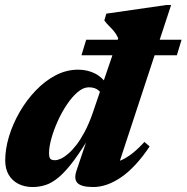

<svg xmlns="http://www.w3.org/2000/svg" viewBox="-20 -738 751 773"><path d="M397 -342.5Q391 -361.5 376.8 -374Q362.5 -386.5 337.5 -386.5Q315.5 -386.5 293 -367.5Q270.5 -348.5 249.8 -317.8Q229 -287 212.8 -251Q196.5 -215 187 -181Q177.5 -147 177.5 -122Q177.5 -105.5 182.2 -99.2Q187 -93 201.5 -93Q211.5 -93 225.2 -99.2Q239 -105.5 255.2 -119.5Q271.5 -133.5 288 -155Q304.5 -176.5 321 -207.5Q337.5 -238.5 352 -279.5L456 -584Q452 -593 447.8 -599.8Q443.5 -606.5 439 -612Q434.5 -617.5 430 -622.2Q425.5 -627 420.8 -631.8Q416 -636.5 410.8 -642.2Q405.5 -648 400 -655.5L408 -683L650.5 -718H669L445 -37L415 -80Q438.5 -82 461 -90.2Q483.5 -98.5 508 -116.8Q532.5 -135 561.5 -166.5L582.5 -148.5Q527 -65.5 469 -25.2Q411 15 355.5 15Q309.5 15 293 -0.2Q276.5 -15.5 287.5 -49.5L342.5 -212.5H355.5Q313 -140 279.8 -95Q246.5 -50 218.5 -26Q190.5 -2 164.5 6.5Q138.5 15 111.5 15Q79.5 15 54.5 2.5Q29.5 -10 15.2 -34Q1 -58 1 -92Q1 -138 16.2 -188.5Q31.5 -239 59 -286.8Q86.5 -334.5 123.5 -373.2Q160.5 -412 204 -434.8Q247.5 -457.5 294.5 -457.5Q333.5 -457.5 365 -440.8Q396.5 -424 423.5 -381ZM308 -515.5 327 -578H711L692 -515.5Z"/></svg>

Font: Newsreader 24pt ExtraBold
Style: Italic
Weight: 800
Italic angle: -17°
Designer: Hugues Gentile
Foundry: Production Type
Version: Version 1.003